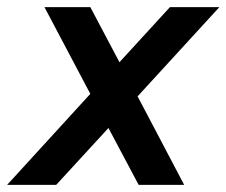

<svg xmlns="http://www.w3.org/2000/svg" viewBox="-43 -520 637 540"><path d="M347 0H475L344 -249L574 -500H435L293 -345L211 -500H82L211 -256L-23 0H115L262 -160Z"/></svg>

Font: Uncut Sans Semibold Italic
Style: Regular
Weight: 600
Italic angle: -11°
Designer: Kasper Nordkvist
Foundry: UNCUT.wtf
Version: Version 1.304;Glyphs 3.2 (3246)